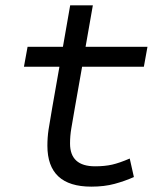

<svg xmlns="http://www.w3.org/2000/svg" viewBox="-20 -694 626 724"><path d="M324.2 9.8Q158.7 9.8 158.7 -144.5Q158.7 -175.8 163.1 -205.3Q167.5 -234.9 176.8 -287.1L204.1 -442.4H70.3L84 -517.6H217.3L244.6 -673.8H330.1L302.7 -517.6H536.1L522.5 -442.4H289.6L262.2 -287.1Q253.4 -236.8 248.8 -209.2Q244.1 -181.6 244.1 -152.8Q244.1 -66.9 338.4 -66.9Q375 -66.9 402.8 -73.2Q430.7 -79.6 469.2 -96.2L484.9 -26.4Q450.7 -11.2 412.1 -0.7Q373.5 9.8 324.2 9.8Z"/></svg>

Font: Cascadia Mono PL SemiLight
Style: Italic
Weight: 350
Italic angle: -10°
Monospace: yes
Designer: Aaron Bell
Foundry: Saja Typeworks
Version: Version 2404.023; ttfautohint (v1.8.4)